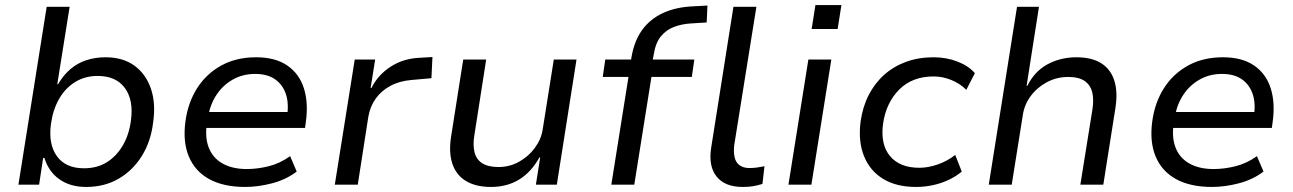

<svg xmlns="http://www.w3.org/2000/svg" viewBox="-20 -732 5126 761"><path d="M321 9Q259 9 216 -21Q173 -51 156 -106H151L135 0H53L165 -705H256L207 -398H210Q231 -434 259 -458Q287 -482 322.5 -493.5Q358 -505 398 -505Q467 -505 512.5 -472Q558 -439 578 -381Q598 -323 587 -247Q578 -171 542 -113.5Q506 -56 450 -23.5Q394 9 321 9ZM313 -65Q365 -65 403.5 -89Q442 -113 467 -156Q492 -199 499 -255Q510 -335 475 -383Q440 -431 367 -431Q317 -431 278 -407Q239 -383 214.5 -340.5Q190 -298 182 -241Q171 -161 205.5 -113Q240 -65 313 -65Z M952 9Q866 9 809.5 -22Q753 -53 728.5 -111.5Q704 -170 715 -251Q725 -325 761 -382Q797 -439 856.5 -472Q916 -505 995 -505Q1071 -505 1118.5 -472.5Q1166 -440 1184.5 -382Q1203 -324 1192 -247L1189 -225H778L788 -288H1140L1117 -266Q1126 -320 1113.5 -358Q1101 -396 1070.5 -417.5Q1040 -439 991 -439Q942 -439 902.5 -416.5Q863 -394 838 -356Q813 -318 805 -270L801 -250Q791 -190 807 -148Q823 -106 862 -84Q901 -62 958 -62Q1000 -62 1044.5 -73Q1089 -84 1130 -113L1156 -52Q1114 -20 1058.5 -5.5Q1003 9 952 9Z M1307 0 1386 -496H1467L1449 -383H1452Q1478 -435 1528 -467.5Q1578 -500 1643 -503L1694 -506L1690 -422L1611 -415Q1563 -411 1527 -391.5Q1491 -372 1469 -341Q1447 -310 1440 -270L1398 0Z M1926 9Q1866 9 1827 -14.5Q1788 -38 1773 -83Q1758 -128 1768 -191L1816 -496H1907L1860 -195Q1854 -159 1860.5 -130Q1867 -101 1890.5 -85.5Q1914 -70 1956 -70Q2000 -70 2037.5 -91Q2075 -112 2100 -146Q2125 -180 2131 -219L2175 -496H2265L2187 0H2104L2121 -108H2118Q2085 -49 2037 -20Q1989 9 1926 9Z M2403 0 2471 -427H2369L2379 -496H2503L2478 -475L2483 -506Q2494 -570 2525 -613Q2556 -656 2607 -680Q2658 -704 2728 -707L2784 -710L2781 -643L2717 -639Q2683 -637 2652 -625.5Q2621 -614 2599.5 -588Q2578 -562 2571 -515L2566 -489L2558 -496H2732L2722 -427H2562L2494 0ZM2924 9Q2853 9 2820 -32.5Q2787 -74 2799 -148L2887 -705H2978L2890 -156Q2887 -128 2892 -107.5Q2897 -87 2912 -76.5Q2927 -66 2950 -66Q2965 -66 2980 -68Q2995 -70 3010 -73L3002 -3Q2983 3 2965 6Q2947 9 2924 9Z M3197 -617 3212 -712H3315L3300 -617ZM3105 0 3184 -496H3275L3196 0Z M3611 9Q3532 9 3479.5 -23.5Q3427 -56 3404 -114.5Q3381 -173 3391 -250Q3399 -308 3423 -355Q3447 -402 3484.5 -435.5Q3522 -469 3571.5 -487Q3621 -505 3680 -505Q3731 -505 3775 -488Q3819 -471 3844 -442L3810 -376Q3785 -401 3750.5 -415Q3716 -429 3680 -429Q3638 -429 3604 -416Q3570 -403 3544.5 -377.5Q3519 -352 3502.5 -318Q3486 -284 3480 -241Q3469 -160 3507.5 -113.5Q3546 -67 3624 -67Q3659 -67 3697.5 -80.5Q3736 -94 3766 -118L3792 -52Q3771 -34 3742 -20Q3713 -6 3679.5 1.5Q3646 9 3611 9Z M3899 0 4011 -705H4098L4049 -392H4052Q4081 -450 4132.5 -477.5Q4184 -505 4246 -505Q4307 -505 4344.5 -481.5Q4382 -458 4396.5 -413Q4411 -368 4401 -304L4353 0H4262L4310 -299Q4316 -338 4309 -366.5Q4302 -395 4279 -411Q4256 -427 4214 -427Q4168 -427 4129 -406Q4090 -385 4065 -351Q4040 -317 4034 -276L3990 0Z M4784 9Q4698 9 4641.5 -22Q4585 -53 4560.5 -111.5Q4536 -170 4547 -251Q4557 -325 4593 -382Q4629 -439 4688.5 -472Q4748 -505 4827 -505Q4903 -505 4950.5 -472.5Q4998 -440 5016.5 -382Q5035 -324 5024 -247L5021 -225H4610L4620 -288H4972L4949 -266Q4958 -320 4945.5 -358Q4933 -396 4902.5 -417.5Q4872 -439 4823 -439Q4774 -439 4734.5 -416.5Q4695 -394 4670 -356Q4645 -318 4637 -270L4633 -250Q4623 -190 4639 -148Q4655 -106 4694 -84Q4733 -62 4790 -62Q4832 -62 4876.5 -73Q4921 -84 4962 -113L4988 -52Q4946 -20 4890.5 -5.5Q4835 9 4784 9Z"/></svg>

Font: Nunito Sans 7pt
Style: Italic
Weight: 400
Italic angle: -9°
Designer: Vernon Adams
Foundry: Vernon Adams
Version: Version 3.101;gftools[0.9.27]